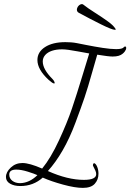

<svg xmlns="http://www.w3.org/2000/svg" viewBox="-20 -847 634 934"><path d="M414 -587Q411 -587 358.5 -597Q306 -607 282 -607Q254 -607 233 -600Q212 -593 200 -579.5Q188 -566 188 -548Q188 -510 235 -463Q238 -460 240.5 -456.5Q243 -453 244.5 -449.5Q246 -446 246 -444Q246 -442 245.5 -441.5Q245 -441 243 -441Q236 -441 216 -459Q162 -509 162 -555Q162 -594 199 -618Q236 -642 298 -642Q311 -642 325.5 -641Q340 -640 355 -637Q360 -636 400.5 -628Q441 -620 480 -614Q519 -608 545 -608Q575 -608 582 -617Q585 -620 588 -621Q594 -621 594 -613Q594 -610 592.5 -606Q591 -602 587 -596.5Q583 -591 577 -586Q569 -579 557 -575.5Q545 -572 528 -572Q508 -572 453 -581Q451 -576 429 -497.5Q407 -419 391 -372Q375 -325 347 -250Q319 -175 285 -116Q251 -57 213 -15Q309 28 388 28Q448 28 448 0Q448 -8 444 -17Q440 -26 436 -33.5Q432 -41 432 -43Q432 -47 434 -50.5Q436 -54 439 -53Q447 -50 453 -35Q459 -20 459 -2Q459 27 441 47Q423 67 383 67Q345 67 286.5 51Q228 35 188 17Q142 58 79 58Q49 58 29 46.5Q9 35 9 14Q9 -10 32.5 -32Q56 -54 89 -54Q123 -54 185 -27Q227 -78 267 -164.5Q307 -251 330 -319Q353 -387 380.5 -477.5Q408 -568 414 -587ZM162 5Q147 -2 115 -12Q83 -22 59 -22Q25 -22 25 2Q25 21 40 32.5Q55 44 78 44Q123 43 162 5ZM541 -708Q543 -706 543 -704Q543 -703 542 -702.5Q541 -702 539 -702Q525 -702 471.5 -728.5Q418 -755 363 -785Q354 -790 354 -800Q354 -804 356 -809Q358 -814 361.5 -818Q365 -822 369.5 -824.5Q374 -827 378.5 -827Q383 -827 386 -824Q406 -808 443 -784.5Q480 -761 506 -742Q532 -723 541 -708Z"/></svg>

Font: Bilbo Swash Caps
Style: Regular
Weight: 400
Designer: Robert E. Leuschke
Foundry: Robert E. Leuschke
Version: Version 1.003